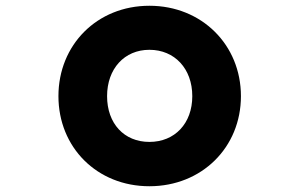

<svg xmlns="http://www.w3.org/2000/svg" viewBox="-20 -567 1040 667"><path d="M817 -233C817 -411 681 -547 499 -547C317 -547 183 -411 183 -233C183 -55 317 80 499 80C681 80 817 -55 817 -233ZM648 -233C648 -138 587 -74 499 -74C411 -74 352 -138 352 -233C352 -328 412 -394 499 -394C587 -394 648 -328 648 -233Z"/></svg>

Font: LINE Seed JP App_OTF ExtraBold
Style: Regular
Weight: 800
Designer: LINE & Fontrix & Fontworks
Version: Version 1.013